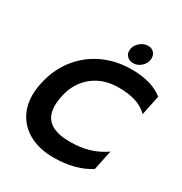

<svg xmlns="http://www.w3.org/2000/svg" viewBox="-205 -1046 1150 1212"><g transform="rotate(30 369.5 -440.0)"><path d="M435 -808Q435 -843 463 -869Q491 -895 525 -895Q550 -895 566 -879Q582 -863 582 -838Q582 -803 555.5 -777.5Q529 -752 495 -752Q469 -752 452 -768Q435 -784 435 -808ZM46 -262Q46 -305 56 -349Q79 -460 143 -542.5Q207 -625 301.5 -669.5Q396 -714 511 -714Q657 -714 739 -648L709 -504Q672 -541 619.5 -557.5Q567 -574 495 -574Q386 -574 310 -514Q234 -454 211 -349Q202 -309 202 -274Q202 -198 250 -160.5Q298 -123 399 -123Q472 -123 533 -140.5Q594 -158 651 -197L621 -53Q515 15 356 15Q264 15 194 -18.5Q124 -52 85 -114.5Q46 -177 46 -262Z"/></g></svg>

Font: Prompt SemiBold
Style: Italic
Weight: 600
Italic angle: -12°
Designer: Katatrad Team
Foundry: CadsonDemak
Version: Version 1.001